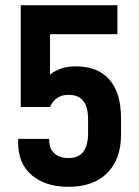

<svg xmlns="http://www.w3.org/2000/svg" viewBox="-20 -710 537 741"><path d="M50 -159V-174H170V-168Q170 -136 190 -118Q210 -100 245 -100Q283 -100 301.5 -124.5Q320 -149 320 -196V-248Q320 -297 301.5 -320.5Q283 -344 244 -344Q194 -344 173 -297H60V-690H433V-578H173V-422Q213 -454 271 -454Q358 -454 402.5 -402.5Q447 -351 447 -255V-190Q447 -95 393.5 -42Q340 11 245 11Q155 11 102.5 -34Q50 -79 50 -159Z"/></svg>

Font: D-DIN
Style: DIN-Bold
Weight: 700
Designer: Charles Nix
Foundry: Datto Inc.
Version: Version 1.00